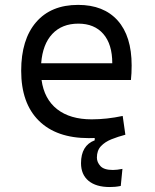

<svg xmlns="http://www.w3.org/2000/svg" viewBox="-20 -547 626 774"><path d="M422.4 207Q367.2 207 336.9 181.9Q306.6 156.7 306.6 110.8Q306.6 39.6 361.8 18.6V9.3Q350.1 9.8 337.9 9.8Q207.5 9.8 136.5 -60.5Q65.4 -130.9 65.4 -261.7Q65.4 -387.7 125.5 -457.5Q185.5 -527.3 294.9 -527.3Q397.9 -527.3 454.3 -464.4Q510.7 -401.4 510.7 -283.2Q510.7 -250.5 507.8 -224.6H147.5Q158.2 -147.5 210.4 -106.7Q262.7 -65.9 349.6 -65.9Q410.2 -65.9 474.6 -79.6L485.4 -3.9Q455.6 3.9 429.4 14.4Q403.3 24.9 387 42.2Q370.6 59.6 370.6 88.4Q370.6 106.9 385 122.6Q399.4 138.2 435.1 138.2Q451.2 138.2 473.6 133.8L466.8 202.6Q454.6 205.1 443.4 206.1Q432.1 207 422.4 207ZM146 -292H432.6Q432.6 -368.7 396.5 -410.2Q360.4 -451.7 295.9 -451.7Q230 -451.7 190.9 -410.2Q151.9 -368.7 146 -292Z"/></svg>

Font: Cascadia Mono NF SemiLight
Style: Regular
Weight: 350
Monospace: yes
Designer: Aaron Bell
Foundry: Saja Typeworks
Version: Version 2404.023; ttfautohint (v1.8.4)